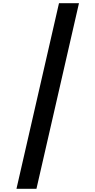

<svg xmlns="http://www.w3.org/2000/svg" viewBox="-20 -813 597 1201"><path d="M474 -793 208 368H83L349 -793Z"/></svg>

Font: Noto Sans Kannada
Style: Bold
Weight: 700
Designer: Jelle Bosma - Monotype Design Team
Foundry: Monotype Imaging Inc.
Version: Version 2.005; ttfautohint (v1.8.4.7-5d5b)